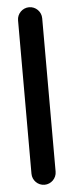

<svg xmlns="http://www.w3.org/2000/svg" viewBox="-54 -729 310 808"><g transform="rotate(-5 101.0 -325.0)"><path d="M152 -1V-649C152 -677 129 -700 101 -700C73 -700 50 -677 50 -649V-1C50 27 73 50 101 50C129 50 152 27 152 -1Z"/></g></svg>

Font: Electronic
Style: UltBlk
Weight: 500
Version: Version 1.011